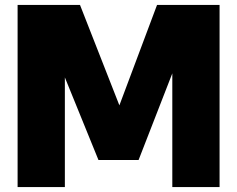

<svg xmlns="http://www.w3.org/2000/svg" viewBox="-20 -760 963 780"><path d="M51.5 0V-740H305L465 -332L618 -740H872V0H680V-462L543 -110H380L243.5 -445.5V0Z"/></svg>

Font: Encode Sans SmCnd Black
Style: Regular
Weight: 900
Width: 4
Designer: Multiple Designers
Foundry: Impallari Type
Version: Version 3.002; ttfautohint (v1.8.3) -l 8 -r 50 -G 200 -x 14 